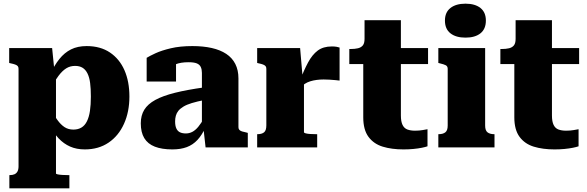

<svg xmlns="http://www.w3.org/2000/svg" viewBox="-20 -803 3200 1046"><path d="M358 223H31V151H33Q48 151 58.5 146.5Q69 142 75 131.5Q81 121 81 103V-428Q81 -438 76.5 -443Q72 -448 62.5 -451.5Q53 -455 38 -458L30 -460V-541H264L279 -392L285 -391V142Q285 145 294.5 147Q304 149 319 150Q334 151 350 151H358ZM442 11Q397 11 362 -4.5Q327 -20 299.5 -49Q272 -78 253 -120V-208Q275 -174 293 -149Q311 -124 331.5 -110.5Q352 -97 380 -97Q405 -97 423.5 -108Q442 -119 453.5 -142Q465 -165 470 -198.5Q475 -232 475 -277Q475 -320 471 -351Q467 -382 456.5 -403Q446 -424 429.5 -434Q413 -444 389 -444Q362 -444 340.5 -430.5Q319 -417 298.5 -389.5Q278 -362 253 -319V-398Q276 -447 303.5 -481.5Q331 -516 367 -534Q403 -552 452 -552Q527 -552 579 -517Q631 -482 658 -420.5Q685 -359 685 -277Q685 -194 655.5 -128.5Q626 -63 571.5 -26Q517 11 442 11Z M1093 -327V-258Q1053 -250 1025 -241.5Q997 -233 979 -222Q961 -211 951.5 -199Q942 -187 938 -172.5Q934 -158 934 -142Q934 -117 941 -102.5Q948 -88 961 -82Q974 -76 993 -76Q1011 -76 1027.5 -84.5Q1044 -93 1060 -112Q1076 -131 1093 -162L1101 -112Q1081 -68 1056 -41Q1031 -14 997.5 -1.5Q964 11 919 11Q862 11 823.5 -4Q785 -19 766 -50.5Q747 -82 747 -131Q747 -174 766 -205Q785 -236 826 -258.5Q867 -281 933 -297.5Q999 -314 1093 -327ZM1100 0 1088 -108 1080 -105V-406Q1080 -424 1074 -437.5Q1068 -451 1052.5 -457.5Q1037 -464 1007 -464Q965 -464 937.5 -453Q910 -442 900 -428Q890 -433 888.5 -441Q887 -449 892 -457Q897 -465 909 -470.5Q921 -476 939 -476V-359H779V-488Q795 -498 827.5 -513Q860 -528 910.5 -540Q961 -552 1028 -552Q1087 -552 1133.5 -541.5Q1180 -531 1212.5 -509.5Q1245 -488 1262 -454.5Q1279 -421 1279 -376V-110Q1279 -101 1284 -95.5Q1289 -90 1298.5 -87Q1308 -84 1323 -81L1330 -79V0Z M1830 -544V-364Q1822 -365 1807 -366.5Q1792 -368 1775 -369Q1758 -370 1743 -370Q1723 -370 1704.5 -367.5Q1686 -365 1670 -360Q1654 -355 1641 -346.5Q1628 -338 1616 -325L1612 -360Q1636 -421 1658.5 -463Q1681 -505 1711 -527.5Q1741 -550 1788 -550Q1803 -550 1814 -548Q1825 -546 1830 -544ZM1381 0V-72H1383Q1406 -72 1418.5 -82Q1431 -92 1431 -120V-428Q1431 -438 1426.5 -443Q1422 -448 1413 -451.5Q1404 -455 1389 -458L1381 -460V-541H1615L1629 -378L1636 -380V-83Q1636 -79 1645.5 -76.5Q1655 -74 1670 -73Q1685 -72 1701 -72H1708V0Z M1883 -454V-536H1890Q1913 -536 1930 -540Q1947 -544 1956.5 -555.5Q1966 -567 1966 -591L2083 -541H2312V-454ZM2164 -174Q2164 -141 2173 -122.5Q2182 -104 2199.5 -97.5Q2217 -91 2241 -91Q2264 -91 2283.5 -94.5Q2303 -98 2309 -99V-6Q2298 -2 2278 2Q2258 6 2232.5 8.5Q2207 11 2178 11Q2114 11 2065 -4Q2016 -19 1987.5 -57.5Q1959 -96 1959 -164V-522L1966 -530V-693H2164Z M2516 -598Q2464 -598 2434 -621.5Q2404 -645 2404 -691Q2404 -736 2434 -759.5Q2464 -783 2516 -783Q2568 -783 2597.5 -759.5Q2627 -736 2627 -691Q2627 -645 2597.5 -621.5Q2568 -598 2516 -598ZM2623 -541V-119Q2623 -92 2636 -82Q2649 -72 2672 -72H2674V0H2368V-72H2370Q2393 -72 2406 -82Q2419 -92 2419 -119V-428Q2419 -442 2408.5 -447.5Q2398 -453 2376 -458L2368 -460V-541Z M2706 -454V-536H2713Q2736 -536 2753 -540Q2770 -544 2779.5 -555.5Q2789 -567 2789 -591L2906 -541H3135V-454ZM2987 -174Q2987 -141 2996 -122.5Q3005 -104 3022.5 -97.5Q3040 -91 3064 -91Q3087 -91 3106.5 -94.5Q3126 -98 3132 -99V-6Q3121 -2 3101 2Q3081 6 3055.5 8.5Q3030 11 3001 11Q2937 11 2888 -4Q2839 -19 2810.5 -57.5Q2782 -96 2782 -164V-522L2789 -530V-693H2987Z"/></svg>

Font: Roboto Serif 20pt ExtraBold
Style: Regular
Weight: 800
Version: Version 1.008